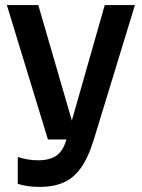

<svg xmlns="http://www.w3.org/2000/svg" viewBox="-20 -550 559 757"><path d="M138 187Q113 187 91.5 184Q70 181 50 175V69Q69 75 89 78.5Q109 82 130 82Q176 82 202.5 63.5Q229 45 242 0L393 -530H512L350 0Q327 74 297.5 114Q268 154 228.5 170.5Q189 187 138 187ZM169 0 7 -530H131L285 0Z"/></svg>

Font: Radio Canada Big Medium
Style: Regular
Weight: 500
Designer: Étienne Aubert Bonn
Foundry: Coppers and Brasses
Version: Version 1.001